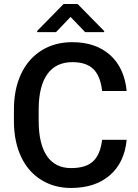

<svg xmlns="http://www.w3.org/2000/svg" viewBox="-20 -932 693 962"><path d="M368.7 -912.1H298.8L166.5 -777.3V-771H260.7L333.5 -847.2L406.7 -771H502V-776.4ZM491.7 -231.4C485.4 -180.7 469.7 -144.5 445.3 -122.6C420.9 -100.6 384.3 -89.8 335.9 -89.8C230 -89.8 173.8 -172.4 173.8 -326.2V-389.2C175.3 -541 234.4 -620.6 341.8 -620.6C434.1 -620.6 480 -578.1 491.7 -476.1H614.7C606.9 -553.7 579.1 -614.3 531.2 -656.7C483.4 -699.2 420.4 -720.7 341.8 -720.7C283.7 -720.7 232.4 -707 188 -679.2C143.6 -651.4 109.4 -612.3 85.4 -561C61.5 -509.8 49.8 -450.7 49.8 -383.8V-317.4C50.8 -252 63 -194.3 86.4 -145C109.9 -95.7 143.1 -57.6 186.5 -30.8C229.5 -3.9 279.3 9.8 335.9 9.8C417 9.8 481.9 -11.7 530.8 -54.2C579.6 -96.7 607.4 -155.8 614.7 -231.4Z"/></svg>

Font: Roboto Medium
Style: Regular
Weight: 500
Designer: Google
Version: Version 2.137; 2017